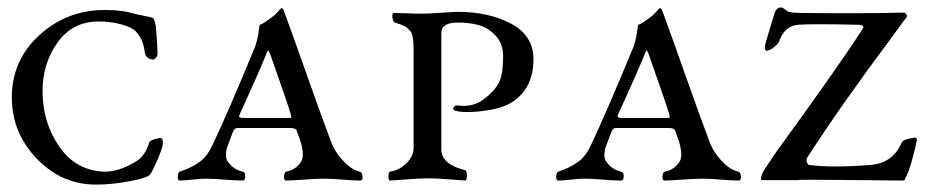

<svg xmlns="http://www.w3.org/2000/svg" viewBox="-20 -485 2513 519"><path d="M263 -458Q309 -458 335 -450Q341 -448 363.5 -443.5Q386 -439 392 -437Q397 -436 401 -416Q405 -373 406 -340Q406 -335 401.5 -329Q397 -323 393 -324Q373 -326 371 -346Q367 -380 346 -401Q335 -412 306.5 -419.5Q278 -427 247 -427Q176 -427 135.5 -370Q95 -313 95 -239Q95 -154 140 -89Q185 -24 261 -21Q300 -20 345 -47Q372 -62 383 -99Q384 -104 395.5 -108Q407 -112 413 -112Q422 -112 420 -94Q418 -82 406.5 -55Q395 -28 387 -15Q382 -5 332.5 4.5Q283 14 239 14Q147 14 79.5 -56Q12 -126 12 -222Q12 -322 86.5 -390Q161 -458 263 -458Z M699 -337Q678 -285 628 -176Q625 -170 628 -168Q631 -166 641 -166H758Q766 -166 767 -167Q768 -168 766 -176Q760 -198 711 -337Q708 -345 706.5 -347Q705 -349 703.5 -347Q702 -345 699 -337ZM466 3Q460 3 460.5 -8Q461 -19 466 -21Q502 -33 523 -50Q541 -64 554 -92Q599 -187 670 -360Q674 -373 677 -386Q678 -391 679 -399Q680 -407 681 -412L682 -418Q688 -419 705 -431Q722 -443 727 -449Q739 -463 741 -463Q745 -463 748 -454Q768 -400 807.5 -288Q847 -176 873 -107Q884 -75 908 -50Q930 -26 953 -21Q959 -19 960 -8Q961 3 953 3Q934 3 905 0.5Q876 -2 857 -2Q836 -2 802.5 0.5Q769 3 753 3Q749 3 748 -3Q747 -9 749 -15Q751 -21 754 -21Q780 -26 794 -48Q802 -62 796 -89Q794 -100 782 -132Q780 -139 763 -139H621Q614 -139 609 -127Q594 -87 593 -84Q588 -61 594 -51Q609 -27 636 -21Q643 -20 643 -8.5Q643 3 636 3Q616 3 586 0.5Q556 -2 537 -2Q523 -2 501 0.5Q479 3 466 3Z M1173 -395V-81Q1173 -41 1237 -25Q1242 -24 1242 -10.5Q1242 3 1237 3Q1233 3 1196.5 0Q1160 -3 1138 -3Q1115 -3 1078 0Q1041 3 1034 3Q1030 3 1030 -8.5Q1030 -20 1034 -21Q1060 -25 1079 -44Q1098 -63 1098 -85V-350Q1098 -392 1089 -401Q1080 -411 1073.5 -414.5Q1067 -418 1047 -424Q1044 -425 1042 -431.5Q1040 -438 1040.5 -444Q1041 -450 1046 -450Q1060 -450 1083 -449Q1106 -448 1121 -448Q1135 -448 1171.5 -450.5Q1208 -453 1217 -453Q1301 -453 1361.5 -421Q1422 -389 1422 -325Q1422 -253 1373 -215Q1346 -194 1296.5 -186.5Q1247 -179 1218 -184Q1200 -187 1207 -196Q1211 -201 1216 -200Q1258 -194 1288 -217Q1316 -238 1328 -260.5Q1340 -283 1340 -332Q1340 -368 1319 -389.5Q1298 -411 1273 -417.5Q1248 -424 1217 -424Q1173 -424 1173 -395Z M1722 -337Q1701 -285 1651 -176Q1648 -170 1651 -168Q1654 -166 1664 -166H1781Q1789 -166 1790 -167Q1791 -168 1789 -176Q1783 -198 1734 -337Q1731 -345 1729.5 -347Q1728 -349 1726.5 -347Q1725 -345 1722 -337ZM1489 3Q1483 3 1483.5 -8Q1484 -19 1489 -21Q1525 -33 1546 -50Q1564 -64 1577 -92Q1622 -187 1693 -360Q1697 -373 1700 -386Q1701 -391 1702 -399Q1703 -407 1704 -412L1705 -418Q1711 -419 1728 -431Q1745 -443 1750 -449Q1762 -463 1764 -463Q1768 -463 1771 -454Q1791 -400 1830.5 -288Q1870 -176 1896 -107Q1907 -75 1931 -50Q1953 -26 1976 -21Q1982 -19 1983 -8Q1984 3 1976 3Q1957 3 1928 0.5Q1899 -2 1880 -2Q1859 -2 1825.5 0.5Q1792 3 1776 3Q1772 3 1771 -3Q1770 -9 1772 -15Q1774 -21 1777 -21Q1803 -26 1817 -48Q1825 -62 1819 -89Q1817 -100 1805 -132Q1803 -139 1786 -139H1644Q1637 -139 1632 -127Q1617 -87 1616 -84Q1611 -61 1617 -51Q1632 -27 1659 -21Q1666 -20 1666 -8.5Q1666 3 1659 3Q1639 3 1609 0.5Q1579 -2 1560 -2Q1546 -2 1524 0.5Q1502 3 1489 3Z M2331 -39Q2393 -43 2417 -99Q2421 -109 2453 -113Q2456 -113 2457.5 -110.5Q2459 -108 2458 -104Q2443 -34 2430 -9Q2429 -8 2428 -5Q2427 -2 2426.5 -0.5Q2426 1 2424 2Q2422 3 2420 3Q2384 3 2263 1.5Q2142 0 2134 2H2041Q2035 2 2038 -8L2041 -17Q2044 -24 2078 -74Q2242 -299 2312 -407Q2318 -417 2301 -418Q2177 -421 2137 -418Q2101 -415 2086 -373Q2084 -367 2072 -357.5Q2060 -348 2053 -348Q2043 -348 2051 -374Q2073 -448 2075 -453Q2081 -465 2091 -465Q2096 -465 2108 -455Q2115 -450 2149 -450Q2304 -448 2423 -451Q2427 -451 2430 -446Q2433 -441 2431 -439Q2425 -432 2389 -382Q2255 -203 2162 -59Q2159 -54 2161 -47Q2163 -40 2168 -39Q2230 -31 2331 -39Z"/></svg>

Font: EB Garamond
Style: SC
Weight: 400
Version: Version 000.010